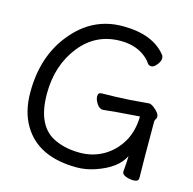

<svg xmlns="http://www.w3.org/2000/svg" viewBox="-108 -828 967 960"><g transform="rotate(15 376.0 -348.0)"><path d="M371 23Q171 23 92 -110Q50 -180 50 -280Q50 -467 151 -590Q255 -719 412 -719Q568 -719 637 -632Q643 -626 643 -613Q643 -599 628.5 -580.5Q614 -562 601 -562Q587 -562 581 -571Q568 -592 541 -611Q492 -645 421 -645Q292 -645 212 -543Q132 -441 132 -295Q132 -122 242 -76Q296 -52 366 -52Q434 -52 489 -84Q544 -116 578 -174Q610 -231 611 -305Q470 -295 423 -289Q405 -289 391.5 -309.5Q378 -330 378 -347Q378 -367 396 -367Q454 -367 542 -372Q611 -377 620.5 -378.5Q630 -380 638 -380Q648 -380 662 -370Q695 -345 695 -326Q695 -317 690.5 -312Q686 -307 686 -298Q686 -92 688 -7Q688 12 662 12Q641 12 621.5 4.5Q602 -3 602 -17Q607 -70 607 -99Q574 -30 465 7Q417 23 371 23Z"/></g></svg>

Font: LXGW WenKai TC
Style: Bold
Weight: 700
Designer: LXGW / Fontworks Inc.
Foundry: LXGW / Fontworks Inc.
Version: Version 1.330;April 28, 2024